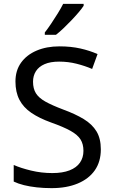

<svg xmlns="http://www.w3.org/2000/svg" viewBox="-20 -964 589 994"><path d="M502 -191Q502 -127 471 -82.5Q440 -38 382.5 -14Q325 10 247 10Q207 10 170.5 6Q134 2 104 -5.5Q74 -13 51 -24V-110Q87 -94 140.5 -81Q194 -68 251 -68Q304 -68 340 -82Q376 -96 394 -122Q412 -148 412 -183Q412 -218 397 -242Q382 -266 345.5 -286.5Q309 -307 244 -330Q183 -352 142 -380Q101 -408 80.5 -447.5Q60 -487 60 -542Q60 -599 89 -639.5Q118 -680 169.5 -702Q221 -724 288 -724Q347 -724 396 -713Q445 -702 485 -684L457 -607Q420 -623 376.5 -634Q333 -645 286 -645Q241 -645 211 -632Q181 -619 166 -595.5Q151 -572 151 -541Q151 -505 166 -481Q181 -457 215 -438Q249 -419 307 -397Q370 -374 413.5 -347.5Q457 -321 479.5 -284Q502 -247 502 -191ZM413 -944V-934Q404 -920 387 -900Q370 -880 349.5 -858.5Q329 -837 308.5 -817.5Q288 -798 270 -784H212V-796Q227 -815 244.5 -841Q262 -867 279 -894.5Q296 -922 307 -944Z"/></svg>

Font: Noto Sans Cherokee
Style: Regular
Weight: 400
Designer: Monotype Design Team
Foundry: Monotype Imaging Inc.
Version: Version 2.001